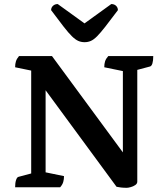

<svg xmlns="http://www.w3.org/2000/svg" viewBox="-20 -915 805 938"><path d="M599.3 2.5Q583.9 2.5 570.9 1Q558 -0.5 549.4 -2.5L187.7 -494.6L202.8 -505.5V-42.2L194.9 -74.7L292.7 -54.6Q292.7 -38.9 288.9 -25.9Q285.2 -12.9 273.8 0H53.9Q53.9 -21.9 58.4 -35.4Q62.9 -48.9 69.9 -50.9L148.4 -71.8L132.4 -37.2V-596.1L151.2 -566.3L53.9 -586.4Q53.9 -603.1 57.9 -615.6Q61.9 -628.1 72.8 -641H234L622.3 -113.5L580.3 -100.2V-598.3L587.2 -566.3L489.4 -586.4Q489.4 -603.1 493.4 -615.6Q497.4 -628.1 508.9 -641H728.7Q728.7 -619.1 724.7 -605.6Q720.7 -592.1 712.7 -590.1L634.3 -569.2L650.7 -601.6V-27.7Q650.7 -17.6 640.7 -10.8Q630.7 -4 618.4 -0.8Q606.2 2.5 599.3 2.5ZM393.4 -708.9Q376.5 -708.9 362.5 -715.1Q348.4 -721.2 331.7 -737.5Q314.9 -753.8 290.9 -784.7Q266.9 -815.5 229.7 -865.4Q229.7 -877.9 238.9 -886.6Q248 -895.2 262.1 -895.2L405.2 -791.8H380.5L523.6 -895.2Q538.2 -895.2 547.1 -886.6Q556 -877.9 556 -865.4Q518.8 -815.5 494.5 -784.7Q470.3 -753.8 454.1 -737.5Q437.8 -721.2 423.8 -715.1Q409.7 -708.9 393.4 -708.9Z"/></svg>

Font: Petrona
Style: Regular
Weight: 400
Designer: Ringo R. Seeber
Foundry: Ringo R. Seeber
Version: Version 2.001; ttfautohint (v1.8.3)